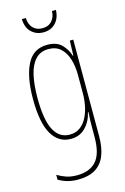

<svg xmlns="http://www.w3.org/2000/svg" viewBox="-141 -777 704 1082"><g transform="rotate(-15 211.0 -236.0)"><path d="M202 -537Q258 -537 286.5 -507Q315 -477 326 -440H329L332 -527H352V35Q352 104 333 150Q314 196 275 219Q236 242 175 242Q143 242 115 234.5Q87 227 62 212V184Q89 200 115 208.5Q141 217 175 217Q250 217 288 174Q326 131 326 35V-12Q326 -35 326.5 -57.5Q327 -80 329 -111H326Q315 -60 281.5 -25Q248 10 195 10Q124 10 85 -56.5Q46 -123 46 -262Q46 -390 83 -463.5Q120 -537 202 -537ZM202 -512Q155 -512 126 -480.5Q97 -449 84.5 -393Q72 -337 72 -262Q72 -135 103 -75Q134 -15 195 -15Q231 -15 256 -33.5Q281 -52 296.5 -82.5Q312 -113 319 -149Q326 -185 326 -221V-329Q326 -378 313.5 -419.5Q301 -461 274 -486.5Q247 -512 202 -512ZM301 -714Q300 -683 287.5 -659.5Q275 -636 253 -623Q231 -610 201 -610Q161 -610 132.5 -636Q104 -662 102 -714H125Q127 -677 147 -655.5Q167 -634 202 -634Q237 -634 257 -656.5Q277 -679 278 -714Z"/></g></svg>

Font: Noto Sans Khmer ExtraCondensed Thin
Style: Regular
Weight: 250
Width: 2
Designer: Danh Hong and the Monotype Design Team
Foundry: Monotype Imaging Inc.
Version: Version 2.004